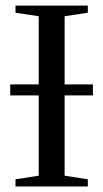

<svg xmlns="http://www.w3.org/2000/svg" viewBox="-20 -675 373 695"><path d="M316.4 -329.6H213.9V-39.1L297.9 -25.9V0H36.1V-25.9L120.1 -39.1V-329.6H17.1V-369.6H120.1V-616.2L36.1 -628.9V-654.8H297.9V-628.9L213.9 -616.2V-369.6H316.4Z"/></svg>

Font: Times New Roman
Style: Regular
Weight: 400
Designer: Steve Matteson
Foundry: Ascender Corporation
Version: Version 2.00.3